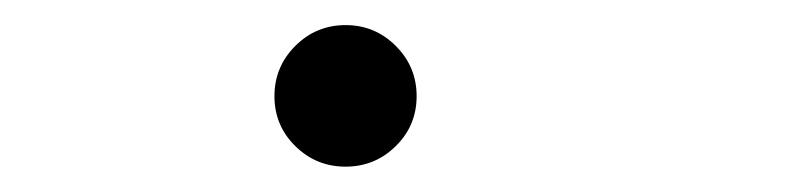

<svg xmlns="http://www.w3.org/2000/svg" viewBox="-20 -123 626 153"><path d="M255.4 9.8Q231.9 9.8 215.3 -6.6Q198.7 -22.9 198.7 -46.4Q198.7 -69.8 215.3 -86.4Q231.9 -103 255.4 -103Q278.8 -103 295.4 -86.4Q312 -69.8 312 -46.4Q312 -22.9 295.4 -6.6Q278.8 9.8 255.4 9.8Z"/></svg>

Font: Cascadia Code PL Light
Style: Italic
Weight: 300
Italic angle: -10°
Monospace: yes
Designer: Aaron Bell
Foundry: Saja Typeworks
Version: Version 2404.023; ttfautohint (v1.8.4)